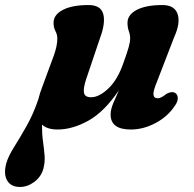

<svg xmlns="http://www.w3.org/2000/svg" viewBox="-108 -501 768 762"><path d="M106.5 -283Q113 -302 116.2 -317.5Q119.5 -333 119.5 -348.5Q119.5 -363.5 112 -377.8Q104.5 -392 104.5 -410.5Q104.5 -442.5 141.5 -461.8Q178.5 -481 243.5 -481Q291.5 -481 301.5 -446.2Q311.5 -411.5 290 -353L234.5 -188.5Q222 -151.5 225.2 -133.2Q228.5 -115 253.5 -115Q285.5 -115 322.5 -150.2Q359.5 -185.5 382.5 -253Q396.5 -292 402.5 -313Q408.5 -334 408.5 -348.5Q408.5 -363.5 403.2 -377.8Q398 -392 398 -410.5Q398 -442.5 434.8 -461.8Q471.5 -481 536.5 -481Q584.5 -481 596.8 -445.5Q609 -410 583 -353L515.5 -178Q499.5 -140 501 -125.5Q502.5 -111 518.5 -111Q531 -111 553.5 -129Q574.5 -140 587.5 -132Q597 -126 597.5 -112Q598 -98 586.5 -82Q558.5 -39 510 -13Q461.5 13 411 13Q331 13 331 -46.5Q331 -66 341 -90.2Q351 -114.5 364 -143Q305.5 -56.5 242.2 -21.8Q179 13 120.5 13Q79.5 13 58.5 -6.5Q58.5 31.5 62.8 61.2Q67 91 69 116.8Q71 142.5 64 169Q55 201 28 221Q1 241 -29 241Q-65 241 -79.8 215Q-94.5 189 -83 147Q-75.5 120 -52.8 83.8Q-30 47.5 -3 0Q24 -47.5 44.5 -108Q49.5 -130 59.5 -155.5Z"/></svg>

Font: Fraunces 9pt Soft
Style: Bold Italic
Weight: 700
Italic angle: -16°
Version: Version 1.000;[b76b70a41]